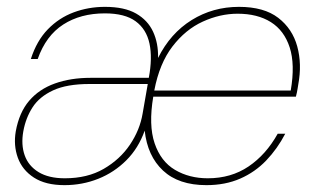

<svg xmlns="http://www.w3.org/2000/svg" viewBox="-20 -528 922 560"><path d="M168 12Q113 12 79 -10Q45 -32 32 -68Q19 -104 26 -145Q36 -200 65 -234Q94 -268 140 -284.5Q186 -301 244 -301H414Q425 -359 416 -401Q407 -443 375.5 -466Q344 -489 286 -489Q215 -489 164.5 -456.5Q114 -424 90 -356H70Q87 -409 119.5 -442.5Q152 -476 195 -492Q238 -508 286 -508Q343 -508 377 -488.5Q411 -469 426.5 -435.5Q442 -402 441 -359Q477 -431 539 -469.5Q601 -508 677 -508Q750 -508 791.5 -476Q833 -444 847 -392.5Q861 -341 850 -282Q849 -275 848 -269.5Q847 -264 846 -258.5Q845 -253 843 -246H427Q413 -163 431 -110Q449 -57 490.5 -32.5Q532 -8 586 -8Q654 -8 705 -42.5Q756 -77 790 -138H812Q789 -94 756.5 -60Q724 -26 680.5 -7Q637 12 582 12Q501 12 455.5 -30.5Q410 -73 402 -147Q384 -96 348.5 -60.5Q313 -25 266.5 -6.5Q220 12 168 12ZM169 -8Q235 -8 282.5 -35.5Q330 -63 359 -106Q388 -149 396 -197L411 -283H241Q175 -283 135 -264.5Q95 -246 75 -215Q55 -184 48 -145Q41 -106 52 -75Q63 -44 92.5 -26Q122 -8 169 -8ZM430 -264H828Q841 -340 825 -389.5Q809 -439 770 -463.5Q731 -488 673 -488Q622 -488 571.5 -465Q521 -442 483 -392.5Q445 -343 430 -264Z"/></svg>

Font: DM Sans 24pt Thin
Style: Italic
Weight: 250
Italic angle: -10°
Designer: Colophon Foundry, Jonny Pinhorn
Foundry: Colophon Foundry
Version: Version 4.004;gftools[0.9.30]